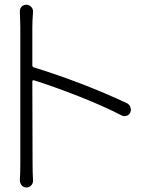

<svg xmlns="http://www.w3.org/2000/svg" viewBox="-20 -784 655 826"><path d="M526.4 -339.8Q537.1 -334 541 -323.2Q543 -317.4 543 -312.5Q543 -306.6 541 -300.8Q536.1 -290 525.4 -286.1Q514.6 -282.2 503.9 -287.1Q426.8 -327.1 318.8 -369.6Q210.9 -412.1 126 -438.5Q123 -439.5 121.1 -438Q119.1 -436.5 119.1 -433.6L120.1 -84Q120.1 -40 122.1 -8.8Q123 3.9 114.7 13.2Q106.4 22.5 93.8 22.5Q81.1 22.5 73.2 13.2Q65.4 3.9 65.4 -8.8Q67.4 -39.1 67.4 -84V-668.9L65.4 -735.4Q65.4 -746.1 72.3 -754.9Q81.1 -763.7 93.3 -763.7Q105.5 -763.7 114.3 -754.4Q123 -745.1 122.1 -732.4Q119.1 -692.4 119.1 -668.9V-502.9Q119.1 -496.1 126 -494.1Q338.9 -427.7 526.4 -339.8Z"/></svg>

Font: Gen Jyuu Gothic P Light
Style: Regular
Weight: 200
Designer: [Source Han Sans]
Ryoko NISHIZUKA  (kana & ideographs); Paul D. Hunt (Latin, Greek & Cyrillic); Wenlong ZHANG  (bopomofo
Version: Version 1.002.20150607